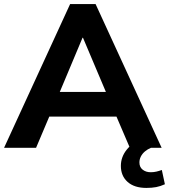

<svg xmlns="http://www.w3.org/2000/svg" viewBox="-30 -725 829 942"><path d="M-10 0 314 -705H439L763 0H607L523 -196L585 -153H168L230 -196L147 0ZM375 -540 247 -235 220 -274H533L506 -235L377 -540ZM688 197Q629 197 596 167.5Q563 138 563 89Q563 45 592 9Q621 -27 669 -45L711 0Q694 7 681 18Q668 29 661 43Q654 57 654 72Q654 95 670 107.5Q686 120 709 120Q724 120 737 117Q750 114 764 109L779 179Q757 189 736 193Q715 197 688 197Z"/></svg>

Font: Nunito Sans 12pt ExtraBold
Style: Regular
Weight: 800
Designer: Vernon Adams
Foundry: Vernon Adams
Version: Version 3.101;gftools[0.9.27]